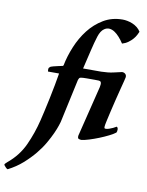

<svg xmlns="http://www.w3.org/2000/svg" viewBox="-231 -835 905 1179"><g transform="rotate(10 221.5 -246.0)"><path d="M516 -413Q516 -411 510.5 -389.5Q505 -368 496.5 -335Q488 -302 478.5 -263.5Q469 -225 461 -190Q453 -155 447 -128Q441 -101 441 -93V-89Q441 -85 442 -84Q444 -81 452 -81.5Q460 -82 471 -85.5Q482 -89 493.5 -94.5Q505 -100 515 -106Q523 -101 523 -89Q523 -77 519 -70Q505 -59 478 -45.5Q451 -32 421 -20Q391 -8 362 1Q333 10 315 12Q307 12 298.5 9Q290 6 292 -11L370 -327Q372 -335 372.5 -344.5Q373 -354 370 -359Q366 -365 357 -365.5Q348 -366 332 -366Q307 -366 282 -366Q257 -366 246 -364Q238 -363 235 -358Q232 -353 230 -347L171 -75Q170 -71 163.5 -51Q157 -31 144 -2Q131 27 110.5 63Q90 99 60 135.5Q30 172 -9.5 207Q-49 242 -100 268Q-108 265 -114 257.5Q-120 250 -122 248Q-127 243 -121 236.5Q-115 230 -109 225Q-42 170 -7.5 94.5Q27 19 47 -63Q52 -84 61 -123Q70 -162 79 -205.5Q88 -249 96 -291Q104 -333 108 -359L109 -366H40Q37 -386 42.5 -391Q48 -396 51 -398Q55 -400 67 -403Q79 -406 92 -409Q107 -413 124 -416Q124 -416 127 -419Q128 -420 128 -421Q139 -478 164 -538.5Q189 -599 227 -648Q265 -697 317.5 -728.5Q370 -760 437 -760Q450 -760 466 -757Q482 -754 498 -747.5Q514 -741 528 -730Q542 -719 551 -704Q548 -697 541.5 -684Q535 -671 523.5 -657.5Q512 -644 495.5 -632Q479 -620 458 -614Q445 -634 430 -651Q415 -668 399 -678.5Q383 -689 366.5 -690.5Q350 -692 334 -681Q313 -667 301 -629Q289 -591 277 -540L249 -422H362Q406 -423 436 -430Q466 -437 489 -442Q502 -442 510 -434Q518 -426 516 -413Z"/></g></svg>

Font: Lusitana
Style: Bold Italic
Weight: 700
Designer: Ana Paula Megda
Foundry: Ana Paula Megda
Version: Version 1.000; ttfautohint (v1.1) -l 8 -r 50 -G 200 -x 14 -D